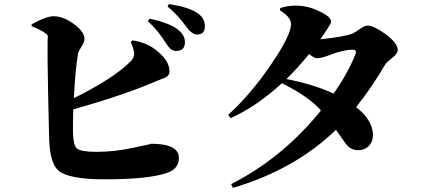

<svg xmlns="http://www.w3.org/2000/svg" viewBox="-20 -834 2040 923"><path d="M617 -640Q680 -630 721 -600Q795 -547 795 -490Q795 -472 776 -462Q769 -458 754 -453Q735 -446 727 -442Q579 -378 332 -308Q330 -220 331 -193Q333 -135 350 -120Q370 -104 445 -104Q530 -104 622 -124Q714 -143 705 -143Q840 -143 840 -75Q840 -22 783 -3Q696 28 482 28Q310 28 261 -14Q219 -49 216 -174Q204 -672 211 -660Q201 -681 132 -708V-717Q202 -756 237 -756Q286 -756 337 -717Q386 -680 386 -648Q386 -632 373 -612Q358 -589 355 -576Q342 -498 335 -362Q528 -458 608 -539Q629 -560 624 -587Q622 -597 609 -633ZM699 -744Q802 -723 843 -685Q869 -662 869 -631Q869 -589 826 -589Q801 -589 781 -622Q737 -691 691 -732ZM792 -814Q886 -801 931 -770Q965 -746 965 -708Q965 -668 927 -668Q903 -668 876 -705Q832 -765 785 -803Z M1584 -384Q1654 -485 1689 -574Q1697 -595 1676 -595Q1629 -595 1561 -568Q1524 -554 1504 -554Q1491 -554 1466 -574Q1408 -504 1357 -454Q1486 -429 1584 -384ZM1327 -795Q1361 -807 1402 -807Q1460 -807 1517 -779Q1572 -753 1572 -729Q1572 -722 1542 -677Q1533 -663 1520 -645Q1639 -658 1676 -673Q1683 -676 1712 -696Q1734 -711 1748 -711Q1776 -711 1832 -671Q1892 -627 1892 -594Q1892 -577 1868 -558Q1838 -534 1833 -526Q1763 -407 1692 -319Q1769 -259 1773 -189Q1774 -156 1755 -134Q1735 -113 1705 -112Q1672 -111 1650 -134Q1642 -142 1595 -210Q1398 -19 1100 69L1091 51Q1338 -74 1523 -303Q1463 -371 1335 -434Q1211 -320 1088 -266L1077 -282Q1188 -383 1285 -527Q1379 -665 1379 -718Q1379 -752 1326 -784Z"/></svg>

Font: Source Han Serif CN Heavy
Style: Regular
Weight: 900
Designer: Ryoko NISHIZUKA  (kana & ideographs); Frank Grießhammer (Latin, Greek & Cyrillic); Wenlong ZHANG  (bopomofo); Sandoll Co
Foundry: Adobe Systems Incorporated
Version: Version 1.000;PS 1;hotconv 16.6.53;makeotf.lib2.5.65590